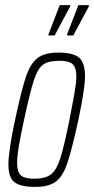

<svg xmlns="http://www.w3.org/2000/svg" viewBox="-20 -724 368 752"><path d="M13 -80Q13 -133 39 -254Q64 -372 82 -424.5Q100 -477 128 -497.5Q156 -518 209 -518Q267 -518 290 -498Q313 -478 313 -424Q313 -379 287 -254Q261 -136 243.5 -84.5Q226 -33 198.5 -12.5Q171 8 118 8Q60 8 36.5 -10.5Q13 -29 13 -80ZM252 -254Q263 -310 271 -355Q279 -400 279 -423Q279 -460 264 -473Q249 -486 213 -486Q170 -486 149 -471Q128 -456 113 -410.5Q98 -365 74 -254Q60 -189 53.5 -150Q47 -111 47 -86Q47 -50 62 -37Q77 -24 114 -24Q157 -24 179 -40.5Q201 -57 216 -103.5Q231 -150 252 -254ZM170 -585V-590L214 -704H255V-699L194 -585ZM243 -585V-590L287 -704H328V-699L267 -585Z"/></svg>

Font: Saira Ultra Condensed Thin
Style: Italic
Weight: 100
Width: 1
Italic angle: -12°
Designer: Hector Gatti with collaboration of the Omnibus-Type team
Foundry: Omnibus-Type
Version: Version 1.001; ttfautohint (v1.8)